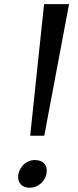

<svg xmlns="http://www.w3.org/2000/svg" viewBox="-20 -888 375 919"><path d="M124.5 -238.3H191.9L310.5 -868.2H190.9ZM67.4 -50.3C62.5 -12.2 86.4 10.7 121.1 10.7C159.7 10.7 197.3 -17.6 203.1 -61C207.5 -94.2 190.9 -122.1 144.5 -122.1C107.9 -122.1 72.8 -90.8 67.4 -50.3Z"/></svg>

Font: Merriweather
Style: Italic
Weight: 400
Italic angle: -7.5°
Designer: Eben Sorkin
Foundry: Eben Sorkin
Version: Version 1.001